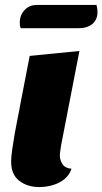

<svg xmlns="http://www.w3.org/2000/svg" viewBox="-20 -736 414 776"><path d="M139 20Q90 20 57.5 -5.5Q25 -31 25 -83Q25 -102 29.5 -133Q34 -164 40 -198.5Q46 -233 52.5 -264Q59 -295 62 -314L100 -510L301 -530L227 -149Q226 -141 224 -129Q222 -117 222 -107Q222 -88 233 -72Q244 -56 269 -54Q261 -29 241 -12.5Q221 4 194 12Q167 20 139 20ZM64 -622Q61 -628 60.5 -633.5Q60 -639 60 -646Q60 -674 79 -695Q98 -716 129 -716H370Q372 -709 373 -702Q374 -695 374 -688Q374 -656 353 -639Q332 -622 298 -622Z"/></svg>

Font: Sansita Swashed Light ExtraBold
Style: Regular
Weight: 800
Version: Version 1.003